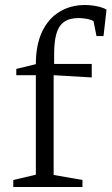

<svg xmlns="http://www.w3.org/2000/svg" viewBox="-20 -746 445 766"><path d="M33 0V-28L123 -49V-446H45V-471L123 -490Q123 -566 147.5 -618.5Q172 -671 216.5 -698.5Q261 -726 319 -726Q334 -726 349.5 -724Q365 -722 379.5 -718Q394 -714 405 -708L393 -602H365L353 -662Q339 -669 322 -671.5Q305 -674 294 -674Q257 -674 235.5 -658.5Q214 -643 205 -611.5Q196 -580 196 -532V-491H346V-437L194 -446V-48L309 -28V0Z"/></svg>

Font: Manuale Light
Style: Regular
Weight: 300
Designer: Eduardo Tunni / Pablo Cosgaya
Foundry: Eduardo Tunni / Pablo Cosgaya
Version: Version 1.002